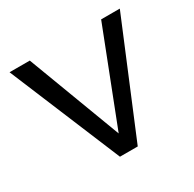

<svg xmlns="http://www.w3.org/2000/svg" viewBox="-117 -624 755 748"><g transform="rotate(-30 260.0 -250.0)"><path d="M424 -500H508L300 0H220L12 -500H103L261 -81Z"/></g></svg>

Font: Work Sans
Style: Regular
Weight: 400
Designer: Wei Huang
Foundry: Wei Huang
Version: Version 2.006; ttfautohint (v1.8.1.43-b0c9)